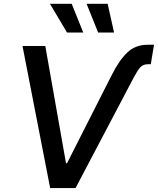

<svg xmlns="http://www.w3.org/2000/svg" viewBox="-20 -963 809 983"><path d="M552.2 -579.1Q590.3 -654.8 631.8 -694.3Q673.3 -733.9 736.8 -733.9H768.6L752 -634.3H739.3Q710.9 -634.3 696.8 -616.9Q682.6 -599.6 664.6 -565.9L366.7 0H236.8L95.2 -727.5H211.9L317.9 -127.4H323.2ZM482.4 -796.4 423.3 -943.4H531.2L564 -796.4ZM323.2 -796.4 235.8 -943.4H347.2L406.2 -796.4Z"/></svg>

Font: Inter 20pt Medium
Style: Italic
Weight: 500
Italic angle: -9.3988°
Version: Version 4.001;git-66647c0bb